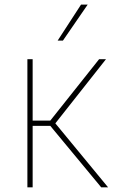

<svg xmlns="http://www.w3.org/2000/svg" viewBox="-20 -798 515 818"><path d="M96.7 0V-545.9H119.1V-284.2H194.3L402.3 -545.9H431.6L215.8 -272.5L440.4 0H411.1L194.3 -261.7H119.1V0ZM225.6 -625 325.2 -778.3H353.5L248 -625Z"/></svg>

Font: Inter Tight Thin
Style: Regular
Weight: 250
Designer: Rasmus Andersson
Foundry: rsms
Version: Version 3.004